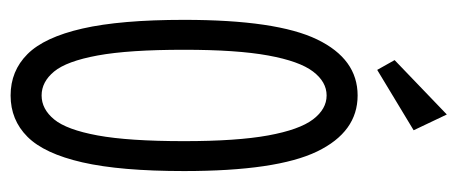

<svg xmlns="http://www.w3.org/2000/svg" viewBox="-264 -566 842 353"><g transform="rotate(90 156.5 -390.0)"><path d="M156 11Q111 11 80 -20Q49 -51 33 -121Q17 -191 17 -308Q17 -478 53 -552.5Q89 -627 156 -627Q223 -627 259 -552.5Q295 -478 295 -308Q295 -191 279 -121Q263 -51 232 -20Q201 11 156 11ZM156 -46Q181 -46 200 -69Q219 -92 229.5 -149Q240 -206 240 -308Q240 -405 229.5 -462.5Q219 -520 200 -545Q181 -570 156 -570Q131 -570 112 -545Q93 -520 82.5 -462.5Q72 -405 72 -308Q72 -206 82.5 -149Q93 -92 112 -69Q131 -46 156 -46ZM109 -663 91 -695 191 -791 220 -730Z"/></g></svg>

Font: Inconsolata ExtraCondensed Thin
Style: Regular
Weight: 100
Width: 2
Monospace: yes
Designer: Raph Levien, Cyreal, Brenton Simpson
Foundry: Raph Levien, Cyreal, Google
Version: Version 3.100; ttfautohint (v1.8.4.7-5d5b)